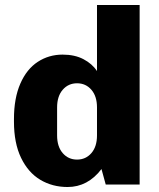

<svg xmlns="http://www.w3.org/2000/svg" viewBox="-20 -740 638 770"><path d="M369 -455V-720H540V0H404L387 -62Q332 10 251 10Q190 10 141.5 -19Q93 -48 64.5 -107Q36 -166 36 -252V-263Q36 -346 61.5 -404.5Q87 -463 131.5 -492Q176 -521 231 -521Q280 -521 315 -502.5Q350 -484 369 -455ZM209 -309V-197Q209 -152 231.5 -126Q254 -100 289 -100Q324 -100 346.5 -126Q369 -152 369 -197V-309Q369 -354 346.5 -380Q324 -406 289 -406Q254 -406 231.5 -380Q209 -354 209 -309Z"/></svg>

Font: Chivo ExtraBold
Style: Regular
Weight: 800
Designer: Hector Gatti
Foundry: Omnibus-Type
Version: Version 1.007